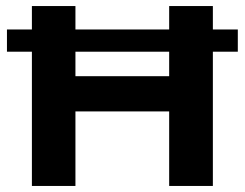

<svg xmlns="http://www.w3.org/2000/svg" viewBox="-20 -615 810 635"><path d="M3 -444V-517.5H766.5V-444ZM85.5 0V-595H229.5V-363H539.5V-595H684V0H539.5V-246.5H229.5V0Z"/></svg>

Font: Encode Sans SC Expanded SemiBold
Style: Regular
Weight: 600
Width: 7
Designer: Multiple Designers
Foundry: Impallari Type
Version: Version 3.002